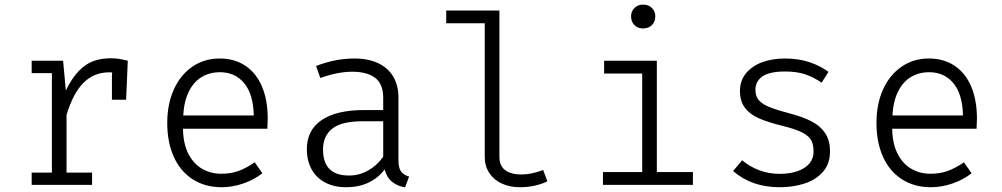

<svg xmlns="http://www.w3.org/2000/svg" viewBox="-20 -802 4348 833"><path d="M534.4 -538.5 527.2 -369.2H465.6V-474.4L466.7 -487.7Q462.6 -488.2 453.8 -488.2Q388.2 -488.2 342.8 -443.3Q297.4 -398.5 268.7 -303.6V-53.3H379.5V0H117.4V-53.3H205.1V-484.6H117.4V-538.5H253.8L265.6 -409.2Q299.5 -479.5 344.6 -514.4Q389.7 -549.2 461.5 -549.2Q480.5 -549.2 496.2 -546.7Q511.8 -544.1 534.4 -538.5Z M773.8 -243.6Q774.9 -178.5 797.4 -134.6Q820 -90.8 857.2 -69.5Q894.4 -48.2 940 -48.2Q981 -48.2 1014.1 -60Q1047.2 -71.8 1085.1 -97.9L1118.5 -50.3Q1081.5 -21.5 1034.6 -5.6Q987.7 10.3 942.6 10.3Q869.2 10.3 815.6 -24.4Q762.1 -59 733.8 -122.1Q705.6 -185.1 705.6 -268.7Q705.6 -350.3 734.1 -413.6Q762.6 -476.9 814.4 -512.6Q866.2 -548.2 932.8 -548.2Q997.4 -548.2 1044.6 -516.7Q1091.8 -485.1 1116.7 -426.4Q1141.5 -367.7 1141.5 -287.7Q1141.5 -275.9 1140 -243.6ZM774.9 -301H1081Q1079 -393.3 1039.5 -441Q1000 -488.7 934.4 -488.7Q889.7 -488.7 855.1 -467.9Q820.5 -447.2 799.5 -405.1Q778.5 -363.1 774.9 -301Z M1708.7 -106.2Q1708.7 -74.4 1719.5 -58.7Q1730.3 -43.1 1754.9 -35.9L1737.4 10.8Q1704.6 5.6 1681.3 -13.1Q1657.9 -31.8 1648.7 -66.7Q1620.5 -29.2 1578.2 -9.5Q1535.9 10.3 1482.6 10.3Q1429.7 10.3 1391 -10Q1352.3 -30.3 1331.8 -67.7Q1311.3 -105.1 1311.3 -155.4Q1311.3 -237.4 1375.4 -281Q1439.5 -324.6 1561 -324.6H1642.6V-376.9Q1642.6 -437.4 1607.9 -464.1Q1573.3 -490.8 1507.7 -490.8Q1445.6 -490.8 1369.7 -463.6L1351.3 -515.9Q1397.9 -533.3 1437.9 -540.8Q1477.9 -548.2 1516.9 -548.2Q1579 -548.2 1622.1 -527.2Q1665.1 -506.2 1686.9 -468.2Q1708.7 -430.3 1708.7 -379ZM1642.6 -122.1V-275.9H1553.3Q1462.1 -275.9 1421.8 -244.1Q1381.5 -212.3 1381.5 -153.3Q1381.5 -96.9 1409.5 -68.7Q1437.4 -40.5 1494.9 -40.5Q1538.5 -40.5 1576.9 -62.1Q1615.4 -83.6 1642.6 -122.1Z M2146.7 -122.1Q2146.7 -82.1 2172.1 -63.6Q2197.4 -45.1 2241.5 -45.1Q2286.7 -45.1 2336.4 -64.6L2354.9 -15.4Q2332.8 -4.1 2301.8 3.1Q2270.8 10.3 2235.4 10.3Q2192.3 10.3 2157.7 -5.4Q2123.1 -21 2103.1 -51Q2083.1 -81 2083.1 -122.1V-701H1915.9V-756.4H2146.7Z M2823.1 -731.3Q2823.1 -708.2 2808.5 -693.3Q2793.8 -678.5 2769.7 -678.5Q2746.7 -678.5 2732.3 -693.3Q2717.9 -708.2 2717.9 -731.3Q2717.9 -752.8 2732.6 -767.4Q2747.2 -782.1 2769.7 -782.1Q2793.8 -782.1 2808.5 -767.4Q2823.1 -752.8 2823.1 -731.3ZM2601 -538.5H2829.7V-55.4H2986.2V0H2595.9V-55.4H2766.2V-483.1H2601Z M3509.7 -143.6Q3509.7 -172.8 3500.5 -191.5Q3491.3 -210.3 3463.3 -225.6Q3435.4 -241 3379 -254.9Q3313.8 -270.8 3274.1 -287.9Q3234.4 -305.1 3212.3 -333.8Q3190.3 -362.6 3190.3 -407.2Q3190.3 -450.8 3215.4 -482.6Q3240.5 -514.4 3284.9 -531.3Q3329.2 -548.2 3385.6 -548.2Q3444.6 -548.2 3491.8 -532.3Q3539 -516.4 3574.4 -490.3L3544.6 -443.1Q3510.8 -466.7 3474.4 -479.2Q3437.9 -491.8 3386.2 -491.8Q3318.5 -491.8 3287.9 -470.5Q3257.4 -449.2 3257.4 -412.3Q3257.4 -385.6 3271.3 -368.5Q3285.1 -351.3 3315.9 -338.5Q3346.7 -325.6 3405.1 -310.3Q3463.1 -294.9 3501 -275.4Q3539 -255.9 3560 -224.4Q3581 -192.8 3581 -145.1Q3581 -91.3 3550.3 -56.4Q3519.5 -21.5 3470 -5.6Q3420.5 10.3 3362.1 10.3Q3241.5 10.3 3160.5 -60L3200 -106.7Q3232.3 -79 3274.1 -63.3Q3315.9 -47.7 3362.6 -47.7Q3407.7 -47.7 3441 -59.7Q3474.4 -71.8 3492.1 -93.3Q3509.7 -114.9 3509.7 -143.6Z M3850.8 -243.6Q3851.8 -178.5 3874.4 -134.6Q3896.9 -90.8 3934.1 -69.5Q3971.3 -48.2 4016.9 -48.2Q4057.9 -48.2 4091 -60Q4124.1 -71.8 4162.1 -97.9L4195.4 -50.3Q4158.5 -21.5 4111.5 -5.6Q4064.6 10.3 4019.5 10.3Q3946.2 10.3 3892.6 -24.4Q3839 -59 3810.8 -122.1Q3782.6 -185.1 3782.6 -268.7Q3782.6 -350.3 3811 -413.6Q3839.5 -476.9 3891.3 -512.6Q3943.1 -548.2 4009.7 -548.2Q4074.4 -548.2 4121.5 -516.7Q4168.7 -485.1 4193.6 -426.4Q4218.5 -367.7 4218.5 -287.7Q4218.5 -275.9 4216.9 -243.6ZM3851.8 -301H4157.9Q4155.9 -393.3 4116.4 -441Q4076.9 -488.7 4011.3 -488.7Q3966.7 -488.7 3932.1 -467.9Q3897.4 -447.2 3876.4 -405.1Q3855.4 -363.1 3851.8 -301Z"/></svg>

Font: Fira Code Fixed Light
Style: Regular
Weight: 300
Monospace: yes
Designer: Carrois Corporate, Edenspiekermann AG, Nikita Prokopov
Foundry: Carrois Corporate, Edenspiekermann AG, Nikita Prokopov
Version: Version 5.002